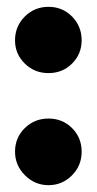

<svg xmlns="http://www.w3.org/2000/svg" viewBox="-20 -530 283 562"><path d="M219 -412Q219 -372 191 -344Q163 -316 122 -316Q81 -316 52.5 -344Q24 -372 24 -412Q24 -453 52.5 -481.5Q81 -510 122 -510Q163 -510 191 -481.5Q219 -453 219 -412ZM24 -86Q24 -127 52.5 -155Q81 -183 122 -183Q163 -183 191 -155Q219 -127 219 -86Q219 -45 190.5 -16.5Q162 12 122 12Q82 12 53 -17Q24 -46 24 -86Z"/></svg>

Font: Atkinson Hyperlegible Pro
Style: Bold
Weight: 700
Designer: Elliott Scott, Megan Eiswerth, Linus Boman, Theodore Petrosky, Jacob Perez
Foundry: Braille Institute
Version: Version 1.5.1